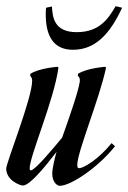

<svg xmlns="http://www.w3.org/2000/svg" viewBox="-75 -592 415 621"><path d="M106 -94C103 -84 94 -47 94 -31C94 0 112 9 118 9C154 9 242 -50 297 -119L286 -129C243 -76 196 -49 182 -48C176 -48 175 -51 175 -59C175 -101 246 -270 268 -373L266 -376C266 -376 206 -372 177 -353V-346C177 -346 185 -342 183 -328C179 -297 147 -206 126 -147C99 -114 38 -41 25 -41C22 -41 21 -43 21 -48C21 -87 100 -269 114 -373L112 -376C112 -376 52 -372 23 -353V-346C23 -346 29 -342 29 -331C29 -274 -55 -66 -55 -46C-54 -8 -10 8 -1 8C21 8 68 -49 108 -101C107 -97 106 -94 106 -94ZM161 -431C234 -431 281 -483 320 -567L299 -572C276 -533 248 -488 173 -488C100 -488 95 -536 93 -571L74 -567C73 -559 73 -552 73 -545C73 -477 97 -431 161 -431Z"/></svg>

Font: Romanesco
Style: Regular
Weight: 400
Designer: Astigmatic (AOETI)
Foundry: Astigmatic (AOETI)
Version: Version 1.000